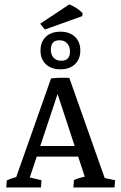

<svg xmlns="http://www.w3.org/2000/svg" viewBox="-20 -832 535 852"><path d="M287.6 -486.3 448.2 -31.7 426.8 -45.9 490.7 -32.2 488.3 0H305.7L308.1 -33.2Q332 -43.5 366.2 -50.3L359.9 -36.6L223.1 -452.6L206.5 -483.9Q223.6 -486.3 245.6 -486.8Q267.6 -487.3 287.6 -486.3ZM258.3 -483.4 107.9 -31.7 104.5 -46.4 164.1 -32.2 161.6 0H7.8L10.3 -31.2Q22.5 -37.6 37.6 -42.2Q52.7 -46.9 68.8 -49.8L46.9 -31.7L206.5 -483.9ZM120.1 -137.2 136.2 -184.1H343.8L360.4 -137.2ZM248 -524.4Q207.5 -524.4 183.6 -546.9Q159.7 -569.3 159.7 -607.9Q159.7 -646.5 183.6 -668.9Q207.5 -691.4 248 -691.4Q288.6 -691.4 312.5 -668.9Q336.4 -646.5 336.4 -607.9Q336.4 -569.3 312.5 -546.9Q288.6 -524.4 248 -524.4ZM252 -562.5Q290.5 -562.5 290.5 -603.5Q290.5 -626 278.1 -639.6Q265.6 -653.3 244.1 -653.3Q205.6 -653.3 205.6 -611.8Q205.6 -588.9 218 -575.7Q230.5 -562.5 252 -562.5ZM179.3 -701.1 158.2 -726.7 287.6 -812.5Q324 -797.7 346.4 -773.9L345.1 -760.4Z"/></svg>

Font: Markazi Text
Style: Regular
Weight: 400
Designer: Borna Izadpanah (Arabic designer), Fiona Ross (Arabic design director) and Florian Runge (Latin designer)
Foundry: Borna Izadpanah and Florian Runge
Version: Version 1.000